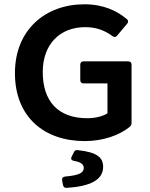

<svg xmlns="http://www.w3.org/2000/svg" viewBox="-20 -657 709 910"><path d="M50.8 -310.5C50.8 -100.6 191.4 11.7 381.8 11.7C469.7 11.7 546.9 -16.6 594.7 -55.7C601.6 -61.5 603.5 -67.4 603.5 -75.2V-350.6C603.5 -360.4 597.7 -366.2 587.9 -366.2H376C366.2 -366.2 360.4 -360.4 360.4 -350.6V-277.3C360.4 -267.6 366.2 -261.7 376 -261.7H489.3V-120.1C467.8 -105.5 430.7 -96.7 393.6 -96.7C254.9 -96.7 182.6 -177.7 182.6 -315.4C182.6 -448.2 264.6 -528.3 383.8 -528.3C441.4 -528.3 480.5 -509.8 513.7 -485.4C521.5 -479.5 529.3 -480.5 535.2 -488.3L583 -544.9C588.9 -552.7 588.9 -560.5 581.1 -566.4C536.1 -604.5 471.7 -636.7 379.9 -636.7C196.3 -636.7 50.8 -516.6 50.8 -310.5ZM274.4 197.3 278.3 219.7C280.3 228.5 286.1 234.4 295.9 233.4C406.2 226.6 468.8 196.3 468.8 133.8C468.8 88.9 439.5 64.5 349.6 54.7C340.8 52.7 334 55.7 330.1 64.5L319.3 85.9C314.5 96.7 318.4 102.5 330.1 105.5C361.3 110.4 377 121.1 377 138.7C377 162.1 355.5 173.8 289.1 179.7C278.3 180.7 272.5 187.5 274.4 197.3Z"/></svg>

Font: Ed Sans Neue SemiBold
Style: Regular
Weight: 600
Designer: Stephen Hutchings
Version: Version 1.004;PS 001.004;hotconv 1.0.88;makeotf.lib2.5.64775